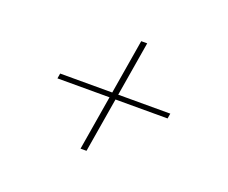

<svg xmlns="http://www.w3.org/2000/svg" viewBox="-76 -657 753 634"><g transform="rotate(20 300.0 -340.0)"><path d="M256 -139 288 -331H105L108 -349H291L323 -541H344L312 -349H495L492 -331H309L277 -139Z"/></g></svg>

Font: Iosevka Slab ThExObl
Style: Regular
Weight: 100
Width: 7
Italic angle: -9°
Monospace: yes
Designer: Belleve Invis
Foundry: Belleve Invis
Version: Version 11.1.1; ttfautohint (v1.8.3)